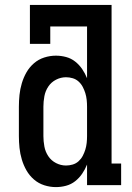

<svg xmlns="http://www.w3.org/2000/svg" viewBox="-20 -755 540 783"><path d="M208 8Q184 8 160.5 0.5Q137 -7 118.5 -23Q100 -39 88 -60Q76 -81 69 -104.5Q62 -128 59.5 -152Q57 -176 57 -200V-320Q57 -344 59.5 -368Q62 -392 69 -415.5Q76 -439 88 -460Q100 -481 118.5 -497Q137 -513 160.5 -520.5Q184 -528 208 -528Q229 -528 249.5 -522.5Q270 -517 286.5 -504Q303 -491 315 -473.5Q327 -456 335 -436V-647H185V-576H102V-735H435V-88H474V0H335V-84Q327 -64 315 -46.5Q303 -29 286.5 -16Q270 -3 249.5 2.5Q229 8 208 8ZM249 -80Q263 -80 276.5 -84Q290 -88 300.5 -97.5Q311 -107 317.5 -119.5Q324 -132 328 -145Q332 -158 333.5 -172Q335 -186 335 -200V-320Q335 -334 333.5 -348Q332 -362 328 -375Q324 -388 317.5 -400.5Q311 -413 300.5 -422.5Q290 -432 276.5 -436Q263 -440 249 -440Q228 -440 208.5 -430Q189 -420 177 -402Q165 -384 161 -362.5Q157 -341 157 -320V-200Q157 -179 161 -157.5Q165 -136 177 -118Q189 -100 208.5 -90Q228 -80 249 -80Z"/></svg>

Font: Iosevka Curly Slab Semibold
Style: Regular
Weight: 600
Monospace: yes
Designer: Belleve Invis
Foundry: Belleve Invis
Version: Version 22.1.2; ttfautohint (v1.8.4)